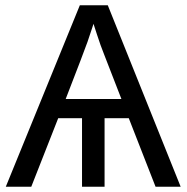

<svg xmlns="http://www.w3.org/2000/svg" viewBox="-20 -708 708 728"><path d="M291 -259.8H200.7L98.6 0H2L282.7 -688H388.7L665 0H569.8L468.3 -259.8H376.5V0H291ZM334.5 -617.7 330.1 -604Q324.2 -585 311.8 -549.3Q299.3 -513.7 229 -332.5H440.4L375 -501Q361.3 -534.7 347.7 -577.1Z"/></svg>

Font: Arial
Style: Regular
Weight: 400
Designer: Steve Matteson
Foundry: Ascender Corporation
Version: Version 2.00.3